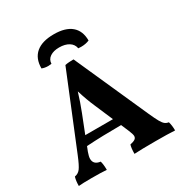

<svg xmlns="http://www.w3.org/2000/svg" viewBox="-199 -1021 1109 1171"><g transform="rotate(-30 355.5 -436.0)"><path d="M695 3Q647 0 557 0Q454 0 409 3Q409 -37 416 -59Q440 -64 451 -71.5Q462 -79 462 -93Q462 -105 449 -136L426 -190Q293 -190 182 -183L169 -150Q159 -122 159 -106Q159 -65 207 -59Q214 -35 214 3Q180 0 107 0Q45 0 17 3Q17 -34 25 -59Q50 -63 65.5 -83.5Q81 -104 105 -163L315 -677Q329 -680 343.5 -681Q358 -682 375 -682L604 -169Q625 -122 637.5 -100Q650 -78 661 -69.5Q672 -61 687 -59Q695 -32 695 3ZM401 -246 347 -372Q321 -431 300 -500Q280 -434 256 -373L206 -246ZM347 -875Q428 -875 470 -839.5Q512 -804 512 -736Q487 -725 454 -725Q440 -725 434 -726Q429 -756 402.5 -772.5Q376 -789 335 -789Q295 -789 270.5 -772.5Q246 -756 245 -726Q229 -724 222 -724Q197 -724 178 -732Q178 -802 221 -838.5Q264 -875 347 -875Z"/></g></svg>

Font: Vollkorn SC
Style: Bold
Weight: 700
Designer: Friedrich Althausen
Foundry: Friedrich Althausen
Version: Version 4.015